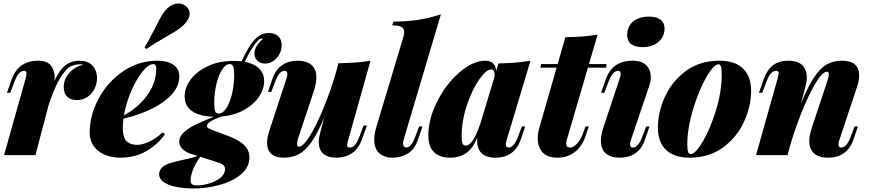

<svg xmlns="http://www.w3.org/2000/svg" viewBox="-20 -876 4905 1084"><path d="M527.8 -436Q527.8 -402.8 513.2 -374Q498.5 -345.2 472.9 -328.1Q447.3 -311 415 -311Q378.4 -311 359.1 -330.1Q339.8 -349.1 339.8 -386.2Q339.8 -415 354.7 -441.4Q369.6 -467.8 394.8 -486.1Q419.9 -504.4 449.2 -509.8Q439 -513.2 435.1 -513.2Q403.3 -513.2 377.4 -500.2Q351.6 -487.3 320.1 -436.3Q288.6 -385.3 253.9 -280.8L180.2 0H2.9L125 -434.1Q129.4 -450.2 129.4 -460Q129.4 -476.1 116.2 -476.1Q100.6 -476.1 87.4 -461.9Q74.2 -447.8 61 -413.1L38.1 -352.1H19L46.9 -430.2Q84.5 -533.2 195.8 -533.2Q245.1 -533.2 266.8 -506.6Q288.6 -480 288.6 -438Q288.6 -432.1 287.6 -419.4Q307.1 -462.4 328.4 -487.1Q349.6 -511.7 374.3 -522.5Q398.9 -533.2 431.2 -533.2Q461.4 -533.2 483.2 -520.5Q504.9 -507.8 516.4 -485.6Q527.8 -463.4 527.8 -436Z M489.3 0ZM676.8 -206.1Q673.3 -175.3 673.3 -154.8Q673.3 -100.1 694.3 -79.1Q715.3 -58.1 756.3 -58.1Q781.2 -58.1 820.6 -75.2Q859.9 -92.3 896.5 -127.9L912.1 -120.1Q874 -63 809.1 -24.4Q744.1 14.2 659.2 14.2Q611.3 14.2 572 -2.2Q532.7 -18.6 509.5 -50.3Q486.3 -82 486.3 -127Q486.3 -225.1 536.9 -319.3Q587.4 -413.6 675 -473.4Q762.7 -533.2 868.2 -533.2Q924.3 -533.2 958.3 -510.7Q992.2 -488.3 992.2 -444.8Q992.2 -387.7 946.8 -339.8Q901.4 -292 829.6 -258.3Q757.8 -224.6 676.8 -206.1ZM679.7 -224.1Q733.4 -254.4 771.5 -292Q862.3 -381.8 862.3 -488.8Q862.3 -514.2 846.2 -514.2Q818.4 -514.2 783.7 -470.9Q749 -427.7 720.2 -360.1Q691.4 -292.5 679.7 -224.1ZM860.8 -727.1Q879.9 -766.6 893.1 -788.6Q906.2 -810.5 923.8 -828.1Q936.5 -840.8 953.6 -848.6Q970.7 -856.4 987.8 -856.4Q1014.6 -856.4 1034.2 -836.9Q1050.8 -820.3 1050.8 -799.3Q1050.8 -769.5 1018.1 -735.8Q1002.4 -720.2 981.9 -706.8Q961.4 -693.4 923.8 -671.9Q848.1 -628.4 806.2 -599.1L795.9 -608.9Q821.3 -648.9 860.8 -727.1Z M1570.3 -621.1Q1570.3 -595.2 1557.9 -571Q1545.4 -546.9 1523.7 -532Q1502 -517.1 1476.6 -517.1Q1449.2 -517.1 1432.9 -533.2Q1416.5 -549.3 1416.5 -574.2Q1416.5 -594.2 1428.7 -615.5Q1440.9 -636.7 1464.4 -655.8Q1459.5 -658.2 1456.1 -658.2Q1446.8 -658.2 1439.5 -649.9Q1423.3 -635.3 1401.1 -600.3Q1378.9 -565.4 1362.8 -526.9Q1413.6 -517.1 1442.4 -490Q1471.2 -462.9 1471.2 -418Q1471.2 -372.1 1441.7 -328.6Q1412.1 -285.2 1357.4 -254.9Q1302.7 -224.6 1231 -218.3Q1148.4 -189.5 1148.4 -165Q1148.4 -157.2 1156.7 -152.1Q1165 -147 1183.6 -140.1L1274.4 -106Q1388.2 -63.5 1388.2 11.2Q1388.2 70.8 1338.1 110.6Q1288.1 150.4 1215.8 169.2Q1143.6 188 1077.1 188Q1015.1 188 970.5 178.2Q925.8 168.5 902.1 150.6Q878.4 132.8 878.4 108.9Q878.4 84 896.2 68.6Q914.1 53.2 940.4 44.9Q966.8 36.6 1011.7 26.9Q1071.3 14.2 1095.7 4.4L1056.2 -7.8Q1028.3 -17.1 1010.3 -34.7Q992.2 -52.2 992.2 -77.1Q992.2 -105 1016.8 -128.2Q1041.5 -151.4 1081.3 -170.9Q1121.1 -190.4 1187.5 -216.8Q1112.8 -217.8 1067.6 -246.6Q1022.5 -275.4 1022.5 -332Q1022.5 -380.9 1056.6 -427Q1090.8 -473.1 1153.8 -502.7Q1216.8 -532.2 1299.3 -532.2Q1320.3 -532.2 1343.8 -529.8Q1367.2 -580.1 1388.2 -613.8Q1409.2 -647.5 1433.6 -667Q1461.9 -689.9 1496.6 -689.9Q1530.3 -689.9 1550.3 -672.1Q1570.3 -654.3 1570.3 -621.1ZM1302.2 -452.1Q1302.2 -483.9 1297.1 -499Q1292 -514.2 1276.4 -514.2Q1254.4 -514.2 1234.1 -482.9Q1213.9 -451.7 1201.7 -400.9Q1189.5 -350.1 1189.5 -293.9Q1189.5 -260.3 1195.1 -247.6Q1200.7 -234.9 1214.4 -234.9Q1238.8 -234.9 1258.8 -266.4Q1278.8 -297.9 1290.3 -348.1Q1301.8 -398.4 1302.2 -452.1ZM1056.2 142.1Q1056.2 157.7 1064.5 164.3Q1072.8 170.9 1089.4 170.9Q1124.5 170.9 1162.4 159.4Q1200.2 147.9 1225.3 127Q1250.5 106 1250.5 79.1Q1250.5 65.9 1242.7 57.9Q1234.9 49.8 1224.6 45.9Q1214.4 42 1192.4 35.2L1110.8 9.3Q1082 48.3 1069.1 83Q1056.2 117.7 1056.2 142.1Z M2051.8 -167 2023.4 -88.9Q2004.4 -35.6 1966.8 -10.7Q1929.2 14.2 1880.9 14.2Q1814.5 14.2 1791.5 -24.9Q1779.8 -44.9 1779.8 -73.2Q1779.8 -97.2 1787.6 -126L1810.1 -211.9Q1772 -120.6 1736.6 -71.5Q1701.2 -22.5 1665 -4.2Q1628.9 14.2 1581.5 14.2Q1536.1 14.2 1512 -7.1Q1487.8 -28.3 1487.8 -69.3Q1487.8 -97.7 1500.5 -137.2L1597.7 -434.1Q1602.5 -448.7 1602.5 -458Q1602.5 -476.1 1585.4 -476.1Q1556.2 -476.1 1532.7 -413.1L1511.7 -356.9H1492.7L1517.6 -430.2Q1553.7 -533.2 1660.6 -533.2Q1710.9 -533.2 1738.5 -509.5Q1766.1 -485.8 1766.1 -439Q1766.1 -404.3 1751.5 -360.8L1665.5 -102.1Q1657.2 -75.7 1657.2 -63Q1657.2 -47.9 1667.5 -47.9Q1691.9 -47.9 1729.5 -108.6Q1767.1 -169.4 1807.1 -266.8Q1847.2 -364.3 1877.4 -468.3L1890.6 -519Q2001 -520.5 2071.8 -533.2L1945.8 -85Q1939.5 -64.5 1939.5 -56.2Q1939.5 -43 1954.6 -43Q1970.2 -43 1983.4 -57.1Q1996.6 -71.3 2009.8 -106L2032.7 -167Z M2255.4 -66.4Q2255.4 -54.2 2261 -48.6Q2266.6 -43 2274.4 -43Q2284.2 -43 2297.6 -55.4Q2311 -67.9 2325.2 -106L2346.2 -162.1H2365.2L2340.3 -88.9Q2320.3 -30.8 2281.2 -8.3Q2242.2 14.2 2198.2 14.2Q2148.4 14.2 2120.6 -11.7Q2092.8 -37.6 2092.8 -87.4Q2092.8 -118.2 2104.5 -158.2L2257.3 -667Q2262.2 -685.1 2262.2 -694.8Q2262.2 -714.8 2246.6 -723.9Q2231 -732.9 2194.3 -732.9L2201.2 -753.9Q2280.8 -754.4 2344.2 -764.6Q2407.7 -774.9 2469.2 -794.9L2258.3 -85Q2255.4 -74.2 2255.4 -66.4Z M2945.3 -162.1 2920.4 -88.9Q2884.3 14.2 2777.3 14.2Q2715.8 14.2 2690.4 -21Q2673.8 -44.4 2673.8 -82.5Q2673.8 -93.8 2674.3 -100.1Q2650.4 -38.1 2612.3 -12Q2574.2 14.2 2522.5 14.2Q2460.4 14.2 2429.4 -17.8Q2398.4 -49.8 2398.4 -110.8Q2398.4 -205.1 2448.7 -304Q2499 -402.8 2574.7 -468Q2650.4 -533.2 2719.2 -533.2Q2775.9 -533.2 2781.7 -475.6L2794.4 -518.1Q2893.6 -519.5 2975.1 -533.2L2840.3 -85Q2835.9 -71.8 2835.9 -60.5Q2835.9 -43 2852.1 -43Q2881.8 -43 2905.3 -106L2926.3 -162.1ZM2693.4 -182.6 2771.5 -441.4Q2772.5 -452.1 2772.5 -456.1Q2772.5 -483.9 2753.4 -483.9Q2725.1 -483.9 2684.8 -426Q2644.5 -368.2 2615.5 -280.3Q2586.4 -192.4 2586.4 -106.9Q2586.4 -77.6 2591.3 -65.9Q2596.2 -54.2 2609.4 -54.2Q2628.9 -54.2 2648.9 -82.3Q2668.9 -110.4 2693.4 -182.6Z M3176.8 -65.9Q3176.8 -43 3197.8 -43Q3217.3 -43 3237.5 -64.7Q3257.8 -86.4 3270 -119.1L3285.6 -162.1H3304.7L3285.6 -106.9Q3266.1 -49.3 3225.1 -17.6Q3184.1 14.2 3127 14.2Q3071.3 14.2 3043.7 -15.1Q3016.1 -44.4 3016.1 -94.2Q3016.1 -123.5 3025.9 -158.2L3122.6 -494.1H3030.8L3035.6 -514.2H3128.4L3171.9 -666Q3278.3 -667.5 3354 -680.2L3305.2 -514.2H3404.8L3401.9 -494.1H3299.3L3179.7 -85Q3176.8 -74.2 3176.8 -65.9Z M3643.1 -782.2Q3686.5 -782.2 3709.2 -764.9Q3731.9 -747.6 3731.9 -713.9Q3731.9 -683.1 3715.8 -659.4Q3699.7 -635.7 3671.6 -622.8Q3643.6 -609.9 3608.9 -609.9Q3565.9 -609.9 3543.5 -626.7Q3521 -643.6 3521 -675.8Q3521 -728 3554.7 -755.1Q3588.4 -782.2 3643.1 -782.2ZM3484.4 -459Q3484.4 -476.1 3470.2 -476.1Q3454.6 -476.1 3441.4 -461.9Q3428.2 -447.8 3415 -413.1L3392.1 -352.1H3373L3400.9 -430.2Q3438.5 -533.2 3550.3 -533.2Q3604 -533.2 3629.2 -507.3Q3654.3 -481.4 3654.3 -440.9Q3654.3 -417 3646 -393.1L3542 -85Q3537.1 -70.3 3537.1 -60.5Q3537.1 -43 3554.2 -43Q3583.5 -43 3606.9 -106L3627.9 -162.1H3647L3622.1 -88.9Q3586.9 14.2 3479 14.2Q3428.2 14.2 3400.4 -9.8Q3372.6 -33.7 3372.6 -80.6Q3372.6 -113.8 3387.2 -158.2L3479 -434.1Q3484.4 -448.2 3484.4 -459Z M4042.5 -533.2Q4129.4 -533.2 4175 -489.3Q4220.7 -445.3 4220.7 -362.8Q4220.7 -278.3 4181.6 -190.9Q4142.6 -103.5 4063.7 -44.7Q3984.9 14.2 3872.6 14.2Q3785.6 14.2 3740 -29.8Q3694.3 -73.7 3694.3 -155.8Q3694.3 -240.7 3733.4 -328.1Q3772.5 -415.5 3851.1 -474.4Q3929.7 -533.2 4042.5 -533.2ZM3860.4 -62Q3860.4 -31.2 3865 -18.6Q3869.6 -5.9 3879.4 -5.9Q3906.2 -5.9 3948.7 -78.1Q3991.2 -150.4 4022.9 -255.6Q4054.7 -360.8 4054.7 -455.1Q4054.7 -489.7 4050 -501.5Q4045.4 -513.2 4037.6 -513.2Q4009.3 -513.2 3966.6 -438Q3923.8 -362.8 3892.1 -256.3Q3860.4 -149.9 3860.4 -62Z M4823.7 -162.1 4798.8 -88.9Q4762.7 14.2 4655.8 14.2Q4591.3 14.2 4565.4 -22Q4548.8 -44.4 4548.8 -78.1Q4548.8 -109.9 4564.5 -158.2L4650.4 -417Q4659.2 -442.4 4659.2 -456.1Q4659.2 -471.2 4648.4 -471.2Q4622.6 -471.2 4581.3 -401.1Q4540 -331.1 4497.8 -221.9Q4455.6 -112.8 4426.8 -2.9L4427.2 -4.9L4425.8 0H4248.5L4370.6 -434.1Q4376.5 -456.1 4376.5 -462.9Q4376.5 -476.1 4361.8 -476.1Q4346.2 -476.1 4333 -461.9Q4319.8 -447.8 4306.6 -413.1L4283.7 -352.1H4264.6L4292.5 -430.2Q4311 -482.9 4344.7 -508.1Q4378.4 -533.2 4429.7 -533.2Q4485.8 -533.2 4510.5 -506.8Q4535.2 -480.5 4535.2 -439Q4535.2 -417.5 4528.8 -393.1L4501.5 -289.1Q4540.5 -386.7 4576.4 -439.7Q4612.3 -492.7 4648.9 -512.9Q4685.5 -533.2 4732.4 -533.2Q4830.6 -533.2 4830.6 -450.2Q4830.6 -421.4 4817.4 -381.8L4718.8 -85Q4713.9 -70.3 4713.9 -61Q4713.9 -43 4730.5 -43Q4760.3 -43 4783.7 -106L4804.7 -162.1Z"/></svg>

Font: TypoPRO Playfair Display
Style: Italic
Weight: 900
Italic angle: -14°
Designer: Claus Eggers Sørensen
Foundry: Claus Eggers Sørensen
Version: Version 1.004;PS 001.004;hotconv 1.0.70;makeotf.lib2.5.58329